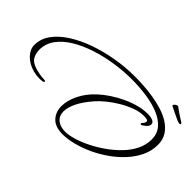

<svg xmlns="http://www.w3.org/2000/svg" viewBox="-130 -1077 1474 1474"><g transform="rotate(45 607.5 -340.0)"><path d="M634 50Q552 50 513 8Q474 -34 474 -97Q474 -158 507.5 -227Q541 -296 605 -355Q638 -386 684.5 -417Q731 -448 785.5 -473.5Q840 -499 897 -513Q954 -527 1007 -523Q1026 -522 1044 -513Q1062 -504 1062 -487Q1062 -484 1061.5 -481.5Q1061 -479 1060 -476Q1055 -460 1041.5 -449Q1028 -438 1014 -429Q1013 -428 1009 -428Q1004 -428 1000.5 -431Q997 -434 1002 -441L1014 -455Q1021 -467 1021 -474Q1021 -484 1010.5 -488Q1000 -492 974 -492Q932 -492 883 -474.5Q834 -457 785.5 -428.5Q737 -400 695.5 -366.5Q654 -333 627 -302Q566 -232 540 -176.5Q514 -121 514 -80Q514 -31 547 -4.5Q580 22 633 22Q670 22 721.5 7Q773 -8 831 -36.5Q889 -65 944.5 -104Q1000 -143 1046 -190.5Q1092 -238 1119 -292.5Q1146 -347 1146 -405Q1146 -467 1110.5 -509Q1075 -551 1013.5 -576.5Q952 -602 874 -613.5Q796 -625 710 -625Q622 -625 529 -611Q436 -597 350 -569Q264 -541 196 -500Q128 -459 88 -404.5Q48 -350 48 -282Q48 -246 65 -213.5Q82 -181 134 -165Q153 -159 181 -153.5Q209 -148 225 -148Q247 -148 250 -143Q253 -140 251.5 -137Q250 -134 248 -133Q245 -131 236 -129Q229 -128 221 -127.5Q213 -127 205 -127Q189 -127 172.5 -129Q156 -131 140 -135Q73 -153 34 -194Q-5 -235 -5 -282Q-5 -350 37 -407.5Q79 -465 151 -511Q223 -557 315 -589.5Q407 -622 509.5 -639.5Q612 -657 712 -657Q753 -657 805.5 -654Q858 -651 914 -642Q970 -633 1022.5 -616.5Q1075 -600 1117 -572.5Q1159 -545 1184 -505Q1209 -465 1209 -410Q1209 -347 1182 -288.5Q1155 -230 1108.5 -178.5Q1062 -127 1003 -85Q944 -43 879.5 -13Q815 17 751.5 33.5Q688 50 634 50ZM1183 -649Q1160 -659 1128 -675Q1096 -691 1077 -700L1075 -701Q1070 -710 1083.5 -721Q1097 -732 1108 -730L1110 -729Q1127 -716 1151 -699.5Q1175 -683 1200 -668Q1208 -664 1214 -659Q1220 -654 1220 -650Q1220 -642 1209 -642Q1204 -642 1196.5 -644.5Q1189 -647 1183 -649Z"/></g></svg>

Font: WindSong Medium
Style: Regular
Weight: 500
Designer: Robert E. Leuschke
Foundry: Robert E. Leuschke
Version: Version 1.010; ttfautohint (v1.8.3)